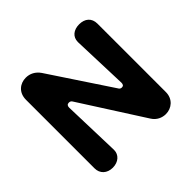

<svg xmlns="http://www.w3.org/2000/svg" viewBox="-163 -835 1030 1030"><g transform="rotate(-45 352.0 -320.0)"><path d="M144 16C187 16 216 -11 216 -46C216 -48 216 -49 216 -51L206 -378C206 -391 212 -398 224 -398C233 -398 239 -394 243 -387L472 -29C491 2 521 14 549 14C592 14 632 -17 632 -70V-589C632 -632 603 -656 560 -656C517 -656 488 -632 488 -594C488 -593 488 -591 488 -589L499 -274C499 -261 494 -254 483 -254C474 -254 468 -258 464 -266L234 -613C214 -642 186 -656 155 -656C112 -656 72 -627 72 -571V-51C72 -11 101 16 144 16Z"/></g></svg>

Font: Dongle
Style: Bold
Weight: 700
Designer: Yanghee Ryu
Foundry: Yanghee Ryu
Version: Version 2.000